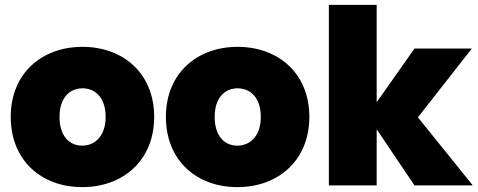

<svg xmlns="http://www.w3.org/2000/svg" viewBox="-20 -760 1959 787"><path d="M612 -281C612 -459 485 -568 318 -568C151 -568 24 -459 24 -281C24 -102 150 7 317 7C484 7 612 -102 612 -281ZM224 -281C224 -361 267 -398 318 -398C369 -398 413 -361 413 -281C413 -200 367 -163 317 -163C266 -163 224 -200 224 -281Z M1248 -281C1248 -459 1121 -568 954 -568C787 -568 660 -459 660 -281C660 -102 786 7 953 7C1120 7 1248 -102 1248 -281ZM860 -281C860 -361 903 -398 954 -398C1005 -398 1049 -361 1049 -281C1049 -200 1003 -163 953 -163C902 -163 860 -200 860 -281Z M1328 0H1524V-230L1679 0H1918L1693 -279L1914 -561H1679L1524 -341V-740H1328Z"/></svg>

Font: SVN-Poppins ExtraBold
Style: Regular
Weight: 800
Designer: Ninad Kale (Devanagari), Jonny Pinhorn (Latin)
Foundry: Indian Type Foundry
Version: Version 3.002 2017; ttfautohint (v1.8.3)